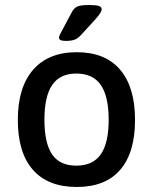

<svg xmlns="http://www.w3.org/2000/svg" viewBox="-20 -738 609 765"><path d="M51 -260Q51 -390 112 -460Q173 -530 286 -530Q399 -530 458.5 -460.5Q518 -391 518 -260Q518 -130 459 -61.5Q400 7 286 7Q171 7 111 -61.5Q51 -130 51 -260ZM413 -261Q413 -354 381.5 -399.5Q350 -445 284 -445Q219 -445 188 -399.5Q157 -354 157 -261Q157 -168 187.5 -123Q218 -78 284 -78Q350 -78 381.5 -123Q413 -168 413 -261ZM215 -588Q215 -594 220.5 -603.5Q226 -613 227 -616L267 -691Q275 -706 288 -712Q301 -718 335 -718Q361 -718 373 -714.5Q385 -711 385 -702Q385 -695 379.5 -686Q374 -677 360 -661L305 -601Q291 -585 277.5 -580Q264 -575 242 -575Q215 -575 215 -588Z"/></svg>

Font: Asap-Medium
Style: Regular
Weight: 500
Designer: Pablo Cosgaya
Foundry: Omnibus-Type
Version: Version 2.000; ttfautohint (v1.8)